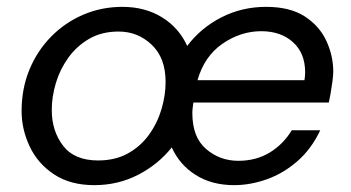

<svg xmlns="http://www.w3.org/2000/svg" viewBox="-20 -528 1023 560"><path d="M255 12Q185 12 137.5 -19.5Q90 -51 66.5 -101Q43 -151 43 -204Q43 -269 65.5 -324Q88 -379 128.5 -420.5Q169 -462 222.5 -485Q276 -508 337 -508Q403 -508 452.5 -477.5Q502 -447 526 -394Q566 -447 626 -477.5Q686 -508 756 -508Q826 -508 869 -480Q912 -452 932 -408.5Q952 -365 952 -319Q952 -308 949.5 -289.5Q947 -271 944 -254Q941 -237 939 -229H544Q543 -221 542 -213.5Q541 -206 541 -198Q541 -128 581 -93.5Q621 -59 675 -59Q727 -59 766.5 -83Q806 -107 831 -148H914Q888 -93 847 -57.5Q806 -22 758 -5Q710 12 663 12Q598 12 551 -17.5Q504 -47 481 -98Q441 -48 382.5 -18Q324 12 255 12ZM266 -60Q316 -60 353 -80.5Q390 -101 414.5 -135Q439 -169 451 -209.5Q463 -250 463 -289Q463 -359 422.5 -397.5Q382 -436 326 -436Q277 -436 240.5 -415Q204 -394 179.5 -360Q155 -326 143 -286Q131 -246 131 -207Q131 -146 164 -103Q197 -60 266 -60ZM556 -294H868Q869 -300 869.5 -306Q870 -312 870 -317Q870 -373 834.5 -405Q799 -437 742 -437Q682 -437 629 -400.5Q576 -364 556 -294Z"/></svg>

Font: Rethink Sans
Style: Italic
Weight: 400
Italic angle: -10°
Designer: The Rethink Sans project authors (Hans Thiessen). DM Sans designed by Colophon Foundry.
Foundry: Rethink Communications LLC
Version: Version 1.001